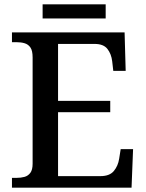

<svg xmlns="http://www.w3.org/2000/svg" viewBox="-20 -863 671 883"><path d="M35 0V-45H56Q76 -45 92.5 -49.5Q109 -54 119.5 -68Q130 -82 130 -110V-599Q130 -630 120 -644.5Q110 -659 93.5 -664Q77 -669 56 -669H35V-714H553L558 -537H501L496 -581Q492 -615 474 -638Q456 -661 415 -661H247V-399H487V-347H247V-53H442Q484 -53 503.5 -76.5Q523 -100 528 -133L535 -177H592L585 0ZM176 -778V-843H466V-778Z"/></svg>

Font: Noto Serif Kannada Medium
Style: Regular
Weight: 500
Version: Version 2.003